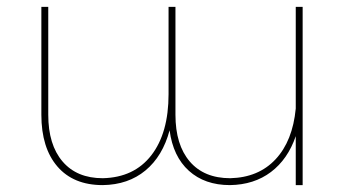

<svg xmlns="http://www.w3.org/2000/svg" viewBox="-20 -537 1013 557"><path d="M838 -517H858V0H838V-142Q815 -75 766 -38Q717 -1 647 0Q574 0 528 -41.5Q482 -83 472 -159Q452 -84 402 -42.5Q352 -1 278 0Q193 0 146.5 -54Q100 -108 100 -204V-517H120V-204Q120 -117 161.5 -68.5Q203 -20 278 -20Q369 -22 419 -86.5Q469 -151 469 -264V-517H489V-204Q489 -117 530.5 -68.5Q572 -20 648 -20Q730 -22 779.5 -75Q829 -128 838 -222Z"/></svg>

Font: Montserrat arm Thin
Style: Regular
Weight: 250
Designer: Julieta Ulanovsky
Foundry: Julieta Ulanovsky
Version: Version 6.000;PS 006.000;hotconv 1.0.88;makeotf.lib2.5.64775